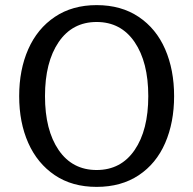

<svg xmlns="http://www.w3.org/2000/svg" viewBox="-20 -718 756 751"><path d="M55 -342Q55 -445 90.5 -525.5Q126 -606 194.5 -652Q263 -698 358 -698Q454 -698 522.5 -652Q591 -606 626 -525.5Q661 -445 661 -342Q661 -239 626 -158.5Q591 -78 522.5 -32.5Q454 13 358 13Q262 13 194 -33Q126 -79 90.5 -159Q55 -239 55 -342ZM560 -342Q560 -475 506.5 -553.5Q453 -632 358 -632Q263 -632 209.5 -553.5Q156 -475 156 -342Q156 -209 209.5 -131Q263 -53 358 -53Q453 -53 506.5 -131Q560 -209 560 -342Z"/></svg>

Font: Maitree Medium
Style: Regular
Weight: 500
Designer: CadsonDemak Team
Foundry: CadsonDemak
Version: Version 1.000